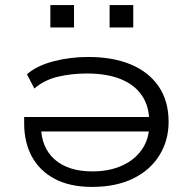

<svg xmlns="http://www.w3.org/2000/svg" viewBox="-20 -727 765 755"><path d="M342 8Q255 8 195.5 -23.5Q136 -55 105.5 -111Q75 -167 75 -242V-267H590V-210H117L141 -232Q142 -146 195.5 -99.5Q249 -53 343 -53Q410 -53 460.5 -76Q511 -99 539 -140.5Q567 -182 567 -237V-247Q567 -309 538 -351.5Q509 -394 454.5 -416Q400 -438 321 -438Q262 -438 208.5 -425.5Q155 -413 115 -379L86 -435Q125 -469 190.5 -486Q256 -503 327 -503Q424 -503 494.5 -473.5Q565 -444 604 -387Q643 -330 643 -248Q643 -175 607 -116.5Q571 -58 503.5 -25Q436 8 342 8ZM411 -619V-707H504V-619ZM178 -619V-707H271V-619Z"/></svg>

Font: Nunito Sans 7pt Expanded Light
Style: Regular
Weight: 300
Width: 7
Designer: Vernon Adams
Foundry: Vernon Adams
Version: Version 3.101;gftools[0.9.27]